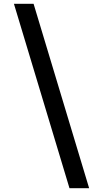

<svg xmlns="http://www.w3.org/2000/svg" viewBox="-20 -843 540 1006"><path d="M447 143H344L53 -823H156Z"/></svg>

Font: Iosevka Term Semibold
Style: Regular
Weight: 600
Monospace: yes
Designer: Belleve Invis
Foundry: Belleve Invis
Version: Version 31.4.0